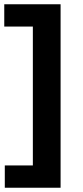

<svg xmlns="http://www.w3.org/2000/svg" viewBox="-36 -760 387 900"><path d="M-13.5 120V15.5H118V-635.5H-16V-740H248V120Z"/></svg>

Font: Encode Sans SC Condensed Thin SemiBold
Style: Regular
Weight: 600
Version: Version 3.002